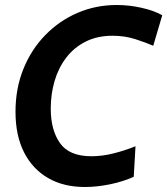

<svg xmlns="http://www.w3.org/2000/svg" viewBox="-20 -734 669 768"><path d="M320 14Q234 14 172 -22Q110 -58 76 -125Q42 -192 42 -287Q42 -380 73.5 -458Q105 -536 161 -593.5Q217 -651 290 -682.5Q363 -714 447 -714Q496 -714 545.5 -703Q595 -692 629 -673L593 -551Q563 -564 521 -577.5Q479 -591 430 -591Q369 -591 322.5 -567.5Q276 -544 245 -503.5Q214 -463 198.5 -410.5Q183 -358 183 -299Q183 -214 220 -161.5Q257 -109 346 -109Q389 -109 434.5 -120.5Q480 -132 522 -149L515 -27Q474 -8 421 3Q368 14 320 14Z"/></svg>

Font: Cabin VF Beta
Style: Italic
Weight: 400
Italic angle: -7°
Designer: Pablo Impallari
Foundry: Pablo Impallari. http://www.impallari.com Igino Marini. http://www.ikern.com
Version: Version 2.300